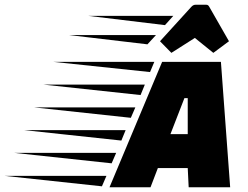

<svg xmlns="http://www.w3.org/2000/svg" viewBox="-270 -790 1048 810"><path d="M192 0 414 -529H662L701 0H526L522 -81H396L365 0ZM363 -486 -45 -529H381ZM323 -389 -86 -433H341ZM449 -224H522V-376H508ZM282 -293 -127 -337H301ZM242 -197 -168 -241H260ZM201 -101 -209 -145H220ZM160 -4 -250 -48H179ZM555 -770H600Q605 -770 608 -767.5Q611 -765 613 -761L696 -616L630 -567L552 -630L453 -567L405 -616L537 -761Q545 -770 555 -770ZM426 -684 103 -723H461ZM352 -603 22 -642H388Z"/></svg>

Font: Faster One
Style: Regular
Weight: 400
Designer: Eduardo Rodriguez Tunni
Foundry: Eduardo Rodriguez Tunni
Version: Version 1.003; ttfautohint (v1.8.4.7-5d5b);gftools[0.9.23]